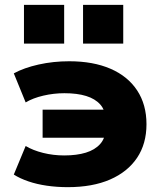

<svg xmlns="http://www.w3.org/2000/svg" viewBox="-20 -762 675 793"><path d="M260 11Q215 11 173.5 5Q132 -1 97 -13Q62 -25 37 -41L86 -159Q116 -141 158 -130.5Q200 -120 245 -120Q297 -120 334.5 -131.5Q372 -143 393.5 -167Q415 -191 416 -228L438 -193H156V-309H438L416 -269Q415 -307 394 -330.5Q373 -354 336 -365.5Q299 -377 246 -377Q202 -377 159 -367Q116 -357 86 -339L37 -459Q79 -482 139.5 -495.5Q200 -509 266 -509Q365 -509 436.5 -478Q508 -447 546.5 -388.5Q585 -330 585 -249Q585 -168 546 -110Q507 -52 434.5 -20.5Q362 11 260 11ZM323 -582V-742H489V-582ZM79 -582V-742H245V-582Z"/></svg>

Font: Nunito Sans 10pt SemiExpanded Black
Style: Regular
Weight: 900
Width: 6
Designer: Vernon Adams
Foundry: Vernon Adams
Version: Version 3.101;gftools[0.9.27]